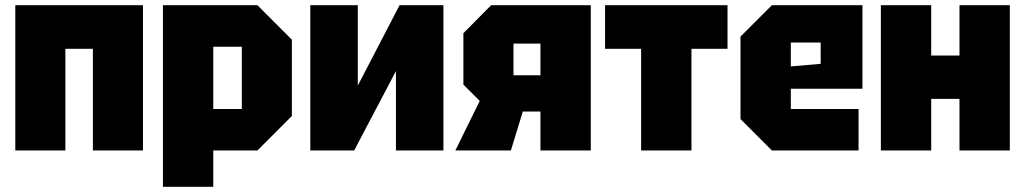

<svg xmlns="http://www.w3.org/2000/svg" viewBox="-20 -580 3950 740"><path d="M39 0V-560H531V0H338V-392H232V0Z M608 140V-560H972L1105 -427V-133L972 0H802V140ZM912 -400H802V-160H912Z M1689 0H1506V-306L1345 0H1176V-560H1359V-250L1520 -560H1689Z M1959 -290H2063V-412H1959ZM1766 -254V-452L1873 -560H2257V0H2063V-150H1995L1949 0H1735L1829 -191Z M2645 0V-392H2784V-560H2312V-392H2451V0Z M2834 -121V-439L2955 -560H3304V-238H3028V-160H3289V0H2955ZM3028 -324 3143 -334V-416H3028Z M3375 0V-560H3569V-366H3678V-560H3872V0H3678V-199H3569V0Z"/></svg>

Font: Tektur SemiCondensed ExtraBold
Style: Regular
Weight: 800
Width: 4
Designer: Adam Jagosz
Foundry: Adam Jagosz
Version: Version 1.005;gftools[0.9.30]